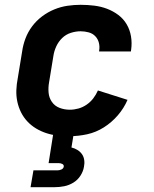

<svg xmlns="http://www.w3.org/2000/svg" viewBox="-20 -558 640 798"><path d="M270 8Q245 8 220.5 5.5Q196 3 173 -4.5Q150 -12 130 -24Q110 -36 94 -53Q78 -70 67.5 -91Q57 -112 52 -135.5Q47 -159 48 -184Q49 -209 54 -234L72 -344Q76 -372 86 -398.5Q96 -425 113.5 -448.5Q131 -472 155 -490Q179 -508 206 -519Q233 -530 260.5 -534Q288 -538 315 -538Q344 -538 372 -534.5Q400 -531 425 -521.5Q450 -512 471.5 -496Q493 -480 506.5 -457Q520 -434 524.5 -406.5Q529 -379 525 -351Q525 -349 524.5 -347.5Q524 -346 524 -344H392Q392 -345 392 -345.5Q392 -346 392 -347Q395 -364 391 -380Q387 -396 376 -407.5Q365 -419 348.5 -423.5Q332 -428 315 -428Q295 -428 274.5 -421.5Q254 -415 238.5 -400Q223 -385 214 -365.5Q205 -346 202 -326L184 -216Q180 -194 182 -172.5Q184 -151 196 -134Q208 -117 228 -109.5Q248 -102 270 -102Q288 -102 306 -107Q324 -112 340 -123Q356 -134 367.5 -149Q379 -164 387 -182L510 -143Q495 -108 469.5 -78.5Q444 -49 411.5 -28.5Q379 -8 342.5 0Q306 8 270 8ZM107 220 119 150H219Q227 150 235 146.5Q243 143 245 135Q246 127 239 123.5Q232 120 224 120H182L201 0H286L277 55Q290 58 301.5 65Q313 72 320.5 82.5Q328 93 330 107Q332 121 329 135Q326 154 314.5 172Q303 190 285 201Q267 212 247 216Q227 220 207 220Z"/></svg>

Font: Iosevka Curly XBdEx
Style: Italic
Weight: 800
Width: 7
Italic angle: -9°
Monospace: yes
Designer: Belleve Invis
Foundry: Belleve Invis
Version: Version 11.1.0; ttfautohint (v1.8.3)